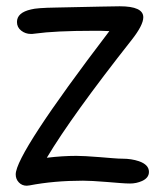

<svg xmlns="http://www.w3.org/2000/svg" viewBox="-20 -591 524 611"><path d="M65 0Q50 0 40 -10.5Q30 -21 30 -36Q30 -101 328 -492Q313 -493 300 -493Q287 -493 276 -493Q156 -493 91 -484Q86 -483 82.5 -483Q79 -483 78 -483Q61 -483 47.5 -493.5Q34 -504 34 -521Q34 -551 79 -561Q96 -566 159 -567Q251 -569 301 -570Q351 -571 361 -571Q436 -571 436 -536Q436 -511 399 -464Q209 -223 129 -89Q179 -95 223 -95Q235 -95 253.5 -94Q272 -93 297 -91Q322 -89 340 -87.5Q358 -86 370 -86Q398 -86 422 -78Q454 -67 454 -44Q454 -25 432 -15Q414 -7 394 -7Q381 -7 362.5 -8.5Q344 -10 319 -12Q294 -14 275.5 -15Q257 -16 244 -16Q152 -16 74 -1Q69 0 65 0Z"/></svg>

Font: Dongol
Style: Regular
Weight: 400
Designer: Abdo Mohamed and Ibrahim Hamdi
Foundry: Protype Foundry
Version: Version 1.000;hotconv 1.0.109;makeotfexe 2.5.65596